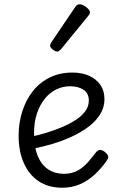

<svg xmlns="http://www.w3.org/2000/svg" viewBox="-20 -858 566 897"><path d="M271 19Q206 19 160.5 -11.5Q115 -42 91 -97Q67 -152 67 -224Q67 -285 84.5 -339Q102 -393 134.5 -433.5Q167 -474 213.5 -496.5Q260 -519 318 -519Q364 -519 397.5 -503.5Q431 -488 449.5 -460.5Q468 -433 468 -395Q468 -357 448.5 -325Q429 -293 395 -267Q361 -241 317 -220.5Q273 -200 224.5 -185.5Q176 -171 127 -162L123 -219Q158 -226 196 -237.5Q234 -249 269.5 -264Q305 -279 333.5 -297.5Q362 -316 378.5 -338.5Q395 -361 395 -388Q395 -422 370.5 -438.5Q346 -455 307 -455Q274 -455 243.5 -440.5Q213 -426 189.5 -397Q166 -368 152.5 -327.5Q139 -287 139 -235Q139 -171 156.5 -129Q174 -87 205.5 -66.5Q237 -46 278 -46Q317 -46 344.5 -62Q372 -78 392 -101.5Q412 -125 429 -147Q438 -158 448.5 -157.5Q459 -157 470 -148Q481 -139 484.5 -130.5Q488 -122 481 -111Q456 -74 424 -44Q392 -14 354 2.5Q316 19 271 19ZM247 -617Q238 -617 226 -627Q214 -637 214 -645Q214 -648 215 -651Q216 -654 219 -659L332 -826Q336 -832 341 -835Q346 -838 352 -838Q361 -838 372 -832Q383 -826 391.5 -817Q400 -808 400 -801Q400 -795 398 -791.5Q396 -788 390 -781L264 -627Q254 -617 247 -617Z"/></svg>

Font: Playwrite FR Moderne Light
Style: Regular
Weight: 300
Version: Version 1.002